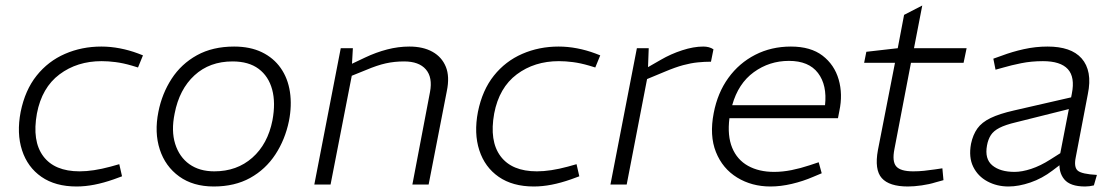

<svg xmlns="http://www.w3.org/2000/svg" viewBox="-20 -670 4049 697"><path d="M258 7Q181 7 130.5 -28Q80 -63 60 -124.5Q40 -186 55 -264Q71 -343 113 -395.5Q155 -448 216 -474.5Q277 -501 348 -501Q381 -501 415 -494.5Q449 -488 481 -476L499 -469L481 -425L458 -432Q427 -441 400 -444.5Q373 -448 349 -448Q260 -448 196 -400Q132 -352 114 -258Q96 -158 137 -103Q178 -48 269 -48Q318 -48 381 -65L413 -74L423 -30L393 -19Q356 -6 322.5 0.5Q289 7 258 7Z M756 7Q681 7 630.5 -29.5Q580 -66 560 -127.5Q540 -189 555 -264Q568 -330 603 -384Q638 -438 695 -469.5Q752 -501 830 -501Q888 -501 930.5 -480.5Q973 -460 999 -423Q1025 -386 1032.5 -336.5Q1040 -287 1029 -231Q1015 -163 979.5 -109Q944 -55 888 -24Q832 7 756 7ZM758 -48Q840 -48 896 -97.5Q952 -147 969 -233Q981 -297 968 -345Q955 -393 919 -420Q883 -447 824 -447Q741 -447 686 -396.5Q631 -346 614 -258Q601 -195 616 -147.5Q631 -100 667.5 -74Q704 -48 758 -48Z M1121 0 1217 -495H1261L1257 -424L1246 -433L1305 -461Q1345 -480 1385.5 -490.5Q1426 -501 1466 -501Q1516 -501 1550 -482Q1584 -463 1598.5 -427.5Q1613 -392 1602 -339L1536 0H1477L1541 -336Q1551 -389 1526 -418Q1501 -447 1447 -447Q1412 -447 1380.5 -440Q1349 -433 1309 -416L1257 -395L1180 0Z M1918 7Q1841 7 1790.5 -28Q1740 -63 1720 -124.5Q1700 -186 1715 -264Q1731 -343 1773 -395.5Q1815 -448 1876 -474.5Q1937 -501 2008 -501Q2041 -501 2075 -494.5Q2109 -488 2141 -476L2159 -469L2141 -425L2118 -432Q2087 -441 2060 -444.5Q2033 -448 2009 -448Q1920 -448 1856 -400Q1792 -352 1774 -258Q1756 -158 1797 -103Q1838 -48 1929 -48Q1978 -48 2041 -65L2073 -74L2083 -30L2053 -19Q2016 -6 1982.5 0.5Q1949 7 1918 7Z M2196 0 2292 -495H2335L2332 -414L2318 -418L2379 -453Q2415 -474 2456.5 -487.5Q2498 -501 2533 -501Q2555 -501 2570 -491L2561 -446Q2537 -446 2512.5 -443.5Q2488 -441 2460 -433.5Q2432 -426 2394 -410L2329 -383L2255 0Z M2777 7Q2709 7 2656 -25.5Q2603 -58 2579 -118Q2555 -178 2571 -260Q2585 -333 2624 -387Q2663 -441 2721.5 -471Q2780 -501 2851 -501Q2923 -501 2966 -468Q3009 -435 3024.5 -381.5Q3040 -328 3027 -267L3022 -241H2628Q2620 -177 2638 -133.5Q2656 -90 2695.5 -68Q2735 -46 2790 -46Q2821 -46 2853.5 -52.5Q2886 -59 2919 -70L2952 -81L2963 -41L2932 -28Q2895 -12 2854.5 -2.5Q2814 7 2777 7ZM2638 -288H2975Q2983 -361 2949.5 -405Q2916 -449 2844 -449Q2773 -449 2716.5 -408Q2660 -367 2638 -288Z M3276 7Q3208 7 3181 -23.5Q3154 -54 3167 -125L3229 -442H3117L3125 -482L3239 -495L3262 -616L3328 -650L3298 -495H3489L3478 -442H3287L3227 -129Q3218 -84 3233.5 -66Q3249 -48 3295 -48Q3316 -48 3334.5 -50Q3353 -52 3374 -55L3401 -59L3405 -16L3376 -8Q3354 -1 3326 3Q3298 7 3276 7Z M3951 3Q3943 5 3935 6Q3927 7 3919 7Q3865 7 3843.5 -19Q3822 -45 3827 -86L3826 -98L3871 -330Q3883 -390 3856.5 -419Q3830 -448 3766 -448Q3724 -448 3687 -440.5Q3650 -433 3623 -425L3594 -417L3586 -457L3617 -468Q3654 -482 3696.5 -491.5Q3739 -501 3783 -501Q3825 -501 3856 -490.5Q3887 -480 3906.5 -458Q3926 -436 3932 -403.5Q3938 -371 3929 -328L3885 -98Q3878 -63 3892.5 -50.5Q3907 -38 3962 -35ZM3641 7Q3599 7 3564.5 -11.5Q3530 -30 3513 -64.5Q3496 -99 3505 -148Q3512 -181 3528 -203.5Q3544 -226 3576 -241.5Q3608 -257 3661 -269L3892 -322L3884 -280L3668 -226Q3630 -217 3608.5 -206Q3587 -195 3577 -179.5Q3567 -164 3563 -142Q3554 -93 3582.5 -69.5Q3611 -46 3663 -46Q3690 -46 3723.5 -57Q3757 -68 3793 -91L3853 -129L3855 -92L3801 -51Q3763 -22 3720.5 -7.5Q3678 7 3641 7Z"/></svg>

Font: REM ExtraLight
Style: Italic
Weight: 250
Italic angle: -11°
Designer: Octavio Pardo
Foundry: Ashler Design
Version: Version 1.005;gftools[0.9.28]